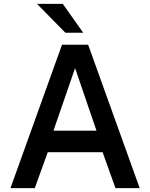

<svg xmlns="http://www.w3.org/2000/svg" viewBox="-20 -971 774 991"><path d="M300 -740H435L701 0H576L509.5 -185.5H226.5L159.5 0H34ZM478 -296.5 367.5 -619.5 256 -296.5ZM409.5 -802H317.5L171 -951H304Z"/></svg>

Font: 1883 Sans SemiBold
Style: Regular
Weight: 600
Designer: 1883 Sans project is a fork of Public Sans.
Version: Version 1.009